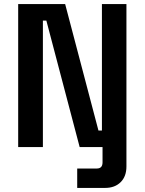

<svg xmlns="http://www.w3.org/2000/svg" viewBox="-20 -720 708 940"><path d="M69 0V-700H299L462 -81H479V-700H599V0H370L207 -619H190V0ZM358 200V105H454Q482 105 482 75V0H599V95Q599 144 570.5 172Q542 200 495 200Z"/></svg>

Font: Space Grotesk Light SemiBold
Style: Regular
Weight: 600
Version: Version 2.000